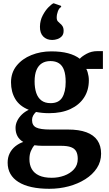

<svg xmlns="http://www.w3.org/2000/svg" viewBox="-20 -880 661 1168"><path d="M280 268.5Q219 268.5 171.8 258Q124.5 247.5 92.2 227.2Q60 207 43.2 177.5Q26.5 148 26.5 109.5Q26.5 77.5 39 52.5Q51.5 27.5 73.2 10Q95 -7.5 121.5 -16.5Q97.5 -30.5 86 -52.2Q74.5 -74 74.5 -102Q74.5 -124 84.8 -145Q95 -166 113.2 -183.5Q131.5 -201 155 -212Q98.5 -234.5 72.8 -278Q47 -321.5 47 -379Q47 -438 81 -480.2Q115 -522.5 171 -545Q227 -567.5 292 -567.5Q351 -567.5 394 -556Q437 -544.5 465.5 -522.5Q477 -536.5 506.8 -552.8Q536.5 -569 572.5 -569H606V-460.5H505Q510 -451.5 513.2 -440.2Q516.5 -429 518.5 -416.8Q520.5 -404.5 520.5 -391.5Q520.5 -331 491.2 -286.2Q462 -241.5 408 -216.5Q354 -191.5 278.5 -191.5Q256.5 -191.5 236.5 -193.5Q216.5 -195.5 199 -199Q188 -188.5 181.5 -176.5Q175 -164.5 175 -149.5Q175 -117 200 -104.5Q225 -92 285.5 -92H393Q460.5 -92 505.2 -75.5Q550 -59 572.5 -26.2Q595 6.5 595 55Q595 103.5 569.2 142.8Q543.5 182 498.8 210.2Q454 238.5 397.8 253.5Q341.5 268.5 280 268.5ZM295 201.5Q334.5 201.5 370.5 188.5Q406.5 175.5 429.8 150Q453 124.5 453 86.5Q453 59 443.8 41.5Q434.5 24 412.5 15.5Q390.5 7 350.5 7H238Q225 7 212.8 6Q200.5 5 189.5 3.5Q176.5 18 167.8 39Q159 60 159 88Q159 123 173.2 148.2Q187.5 173.5 217.5 187.5Q247.5 201.5 295 201.5ZM288 -252.5Q337.5 -252.5 358.5 -286.8Q379.5 -321 379.5 -381.5Q379.5 -425.5 369.5 -453.5Q359.5 -481.5 338.8 -495Q318 -508.5 287 -508.5Q256.5 -508.5 235 -495Q213.5 -481.5 202 -454.2Q190.5 -427 190.5 -385Q190.5 -344.5 200.5 -314.8Q210.5 -285 232 -268.8Q253.5 -252.5 288 -252.5ZM296.5 -637Q264 -637 243.2 -657.8Q222.5 -678.5 223 -717.5Q223.5 -755.5 239.8 -786.2Q256 -817 275.5 -836.5Q295 -856 305.5 -860H307L351 -844.5L352.5 -837.5Q340 -832 332.5 -812.2Q325 -792.5 325 -773.5Q325 -758 331.5 -750.5Q338 -743 345 -737.5Q353 -732 360 -721.2Q367 -710.5 367 -692.5Q367 -671 355.5 -659Q344 -647 328.2 -642Q312.5 -637 299.5 -637Z"/></svg>

Font: Merriweather 24pt
Style: Bold
Weight: 700
Designer: Eben Sorkin
Foundry: Eben Sorkin
Version: Version 2.100